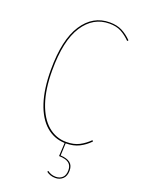

<svg xmlns="http://www.w3.org/2000/svg" viewBox="-166 -763 768 1042"><g transform="rotate(20 218.5 -242.5)"><path d="M280 9 277 80Q314 82 332.5 96.5Q351 111 351 141Q351 173 333.5 189Q316 205 291 205Q261 205 239 188L243 182Q264 198 291 198Q314 198 329 184Q344 170 344 141Q344 114 326.5 100.5Q309 87 270 86L274 9Q212 7 165.5 -33.5Q119 -74 93.5 -151.5Q68 -229 68 -339Q68 -513 126 -601.5Q184 -690 281 -690Q323 -690 352.5 -675Q382 -660 409 -633L404 -627Q377 -654 349.5 -668.5Q322 -683 282 -683Q188 -683 132 -596.5Q76 -510 76 -339Q76 -230 102 -153.5Q128 -77 174 -38Q220 1 280 1Q324 1 354.5 -15Q385 -31 411 -57L416 -51Q390 -24 357.5 -7.5Q325 9 280 9Z"/></g></svg>

Font: Fira Sans Compressed Eight
Style: Regular
Weight: 100
Width: 1
Designer: bBox Type GmbH & Carrois Corporate GbR & Edenspiekermann AG
Foundry: bBox Type GmbH & Carrois Corporate GbR & Edenspiekermann AG
Version: Version 4.301